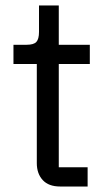

<svg xmlns="http://www.w3.org/2000/svg" viewBox="-20 -679 391 699"><path d="M199 0Q157 0 135.5 -23.5Q114 -47 114 -85V-446H29V-516H77Q103 -516 112.5 -526.5Q122 -537 122 -563V-659H194V-516H307V-446H194V-70H299V0Z"/></svg>

Font: IBM Plex Thai
Style: Regular
Weight: 400
Designer: Mike Abbink, Paul van der Laan, Pieter van Rosmalen, Ben Mitchell, Mark Frömberg
Foundry: Bold Monday
Version: Version 1.0